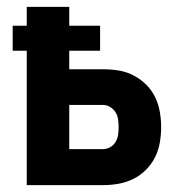

<svg xmlns="http://www.w3.org/2000/svg" viewBox="-20 -540 540 560"><path d="M58 0V-392H17V-465H58V-520H182V-465H272V-392H182V-338H280Q303 -338 325.5 -334.5Q348 -331 368.5 -320.5Q389 -310 405.5 -294Q422 -278 432 -257.5Q442 -237 446 -214.5Q450 -192 450 -169Q450 -146 446 -123.5Q442 -101 432 -81Q422 -61 405.5 -44.5Q389 -28 368.5 -18Q348 -8 325.5 -4Q303 0 280 0ZM280 -105Q291 -105 301 -110.5Q311 -116 317 -126Q323 -136 324.5 -147Q326 -158 326 -169Q326 -180 324.5 -191.5Q323 -203 317 -212.5Q311 -222 301 -228Q291 -234 280 -234H182V-105Z"/></svg>

Font: Iosevka Curly Extrabold
Style: Regular
Weight: 800
Monospace: yes
Designer: Belleve Invis
Foundry: Belleve Invis
Version: Version 22.1.2; ttfautohint (v1.8.4)